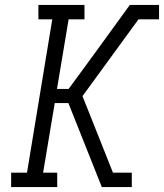

<svg xmlns="http://www.w3.org/2000/svg" viewBox="-20 -755 662 775"><path d="M25 0V-58H89L191 -677H135V-735H321V-677H257L210 -396H257L361 -538L504 -735H622V-677H539L313 -367L436 -58H512V0H391L256 -339H201L154 -58H211V0Z"/></svg>

Font: Iosevka Curly Slab LtExObl
Style: Regular
Weight: 300
Width: 7
Italic angle: -9°
Monospace: yes
Designer: Belleve Invis
Foundry: Belleve Invis
Version: Version 11.1.0; ttfautohint (v1.8.3)